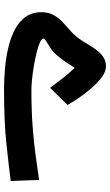

<svg xmlns="http://www.w3.org/2000/svg" viewBox="183 -730 545 952"><g transform="rotate(90 456.0 -253.5)"><path d="M423.3 -136.2Q527.3 -136.2 607.9 -142.3Q688.5 -148.4 752.7 -157.5Q816.9 -166.5 871.6 -174.3L877 -33.7Q801.8 -23.9 692.4 -12.2Q583 -0.5 424.3 -0.5Q376 -0.5 322.8 -4.9Q269.5 -9.3 219.2 -20.8Q168.9 -32.2 128.4 -53Q87.9 -73.7 64 -106.2Q40 -138.7 40 -185.1Q40 -219.2 53 -243.9Q65.9 -268.6 85.9 -287.8Q106 -307.1 127.2 -325.2Q148.4 -343.3 165 -364.3Q179.2 -382.8 193.1 -406.7Q207 -430.7 223.1 -453.4Q239.3 -476.1 259.8 -491Q280.3 -505.9 308.1 -505.9Q335.4 -505.9 364.7 -483.4Q394 -460.9 421.4 -428.5Q448.7 -396 469.5 -364.5Q490.2 -333 500 -315.4L415 -229Q392.6 -259.3 367.2 -291.7Q341.8 -324.2 315.9 -350.6Q299.3 -325.2 287.1 -306.6Q274.9 -288.1 254.9 -264.2Q237.8 -244.6 218.3 -231.4Q198.7 -218.3 184.8 -210Q170.9 -201.7 170.9 -196.3Q170.9 -187 190.4 -178.2Q210 -169.4 241 -161.9Q272 -154.3 306.6 -148.4Q341.3 -142.6 372.6 -139.4Q403.8 -136.2 423.3 -136.2Z"/></g></svg>

Font: Vazirmatn RD UI ExtraBold
Style: Regular
Weight: 800
Designer: Saber Rastikerdar
Foundry: Saber Rastikerdar
Version: Version 33.003